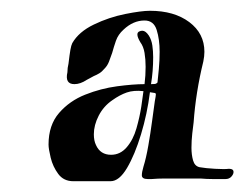

<svg xmlns="http://www.w3.org/2000/svg" viewBox="-20 -688 453 356"><path d="M116 -352Q98 -352 88 -365.5Q78 -379 74 -395.5Q70 -412 70 -420Q70 -456 89.5 -478.5Q109 -501 138 -512.5Q167 -524 197 -528Q227 -532 248 -532Q249 -540 249.5 -548Q250 -556 250 -564Q250 -578 248 -590Q246 -602 240 -610Q230 -627 239 -630Q241 -631 244 -631Q250 -631 256 -622Q261 -614 262.5 -603.5Q264 -593 264 -582Q264 -569 263 -556.5Q262 -544 260 -532Q268 -532 269.5 -533Q271 -534 272 -535Q273 -544 274.5 -560Q276 -576 276 -592Q276 -615 270.5 -632.5Q265 -650 248 -650Q227 -650 209 -633Q199 -624 195 -612.5Q191 -601 188 -590Q185 -581 182 -573.5Q179 -566 174 -561Q169 -555 164 -552Q159 -549 154 -547L141 -540Q129 -532 118 -532Q100 -532 105 -554Q105 -558 105.5 -562Q106 -566 107 -570Q109 -587 110.5 -595.5Q112 -604 114 -608Q126 -629 154 -642.5Q182 -656 212 -662Q242 -668 258 -668Q303 -668 331 -647Q359 -626 359 -592Q359 -588 358.5 -583.5Q358 -579 357 -574Q343 -517 339 -461Q338 -454 336.5 -440.5Q335 -427 335 -414Q335 -401 338 -390.5Q341 -380 350 -378Q361 -376 379 -375Q397 -374 404 -375H405Q413 -375 413 -369Q413 -365 409 -360.5Q405 -356 398 -356Q387 -356 375 -356Q363 -356 352 -357H307Q296 -357 284.5 -357Q273 -357 261 -356H254Q243 -356 243 -363Q243 -369 246 -379Q251 -395 255 -418Q259 -441 262 -463.5Q265 -486 267 -500Q268 -505 268.5 -508.5Q269 -512 269 -513Q269 -515 267.5 -515.5Q266 -516 258 -517Q253 -477 241.5 -439Q230 -401 215.5 -376.5Q201 -352 185 -352ZM186 -401Q203 -401 215 -415Q227 -429 233 -450Q239 -471 242 -490.5Q245 -510 246 -519Q228 -521 215 -516.5Q202 -512 188 -502Q172 -491 163 -473.5Q154 -456 154 -439Q154 -427 158 -419Q166 -401 186 -401Z"/></svg>

Font: Tapestry
Style: Regular
Weight: 400
Designer: Robert E. Leuschke
Foundry: Robert E. Leuschke
Version: Version 1.010; ttfautohint (v1.8.4.7-5d5b)